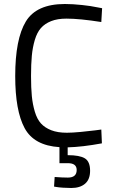

<svg xmlns="http://www.w3.org/2000/svg" viewBox="-20 -726 577 959"><path d="M430 127Q430 170 405 191.5Q380 213 336 213Q316 213 294.5 211.5Q273 210 262 208L250 206L253 158Q292 161 319 161Q363 161 363 123Q363 89 319 89H277V9Q150 1 103 -86Q56 -173 56 -346Q56 -531 109 -618.5Q162 -706 304 -706Q343 -706 389.5 -701Q436 -696 463 -690L490 -685L486 -616Q378 -633 312 -633Q267 -633 235.5 -620.5Q204 -608 184.5 -586Q165 -564 154 -527Q143 -490 139 -448Q135 -406 135 -346Q135 -287 139 -246Q143 -205 154 -168Q165 -131 184.5 -109.5Q204 -88 236 -75.5Q268 -63 314 -63Q340 -63 383 -67Q426 -71 456 -75L486 -79L489 -10Q392 8 318 10V49Q378 49 404 65Q430 81 430 127Z"/></svg>

Font: TypoPRO Titillium Maps
Style: 400 wt
Weight: 400
Designer: Campivisivi
Foundry: Accademia di Belle Arti di Urbino and students of MA course of Visual design
Version: Version 001.001